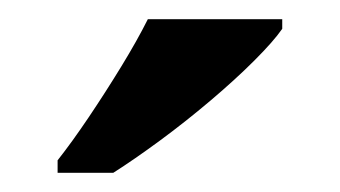

<svg xmlns="http://www.w3.org/2000/svg" viewBox="-20 -786 354 200"><path d="M40 -619Q55 -638 72.5 -664Q90 -690 106.5 -717Q123 -744 134 -766H274V-756Q265 -743 245 -723Q225 -703 199 -681Q173 -659 146.5 -639.5Q120 -620 98 -606H40Z"/></svg>

Font: Noto Naskh Arabic UI Semi
Style: Bold
Weight: 700
Designer: Monotype Design Team, David Williams, Mohamad Dakak and Nizar Qandah
Foundry: Monotype Imaging Inc.
Version: Version 2.014; ttfautohint (v1.8.4.7-5d5b)